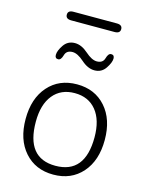

<svg xmlns="http://www.w3.org/2000/svg" viewBox="-129 -950 800 1036"><g transform="rotate(15 271.0 -431.5)"><path d="M271 7Q171 7 110.5 -61.5Q50 -130 50 -245Q50 -360 110.5 -428.5Q171 -497 271 -497Q371 -497 431.5 -428.5Q492 -360 492 -245Q492 -130 431.5 -61.5Q371 7 271 7ZM270 -42Q435 -42 435 -245Q435 -341 391.5 -394.5Q348 -448 271 -448Q194 -448 150.5 -394.5Q107 -341 107 -245Q107 -42 270 -42ZM340 -594Q303 -594 266.5 -626.5Q230 -659 202 -659Q168 -659 160 -630Q152 -601 136 -601Q118 -601 118 -621Q118 -644 140 -676.5Q162 -709 202 -709Q239 -709 275.5 -676.5Q312 -644 340 -644Q374 -644 382 -673Q390 -702 406 -702Q424 -702 424 -682Q424 -660 402 -627Q380 -594 340 -594ZM150 -822Q119 -822 119 -846Q119 -870 150 -870H392Q423 -870 423 -846Q423 -822 392 -822Z"/></g></svg>

Font: Nunito VF Beta Light
Style: Regular
Weight: 300
Designer: Vernon Adams
Foundry: newtypography
Version: Version 3.001